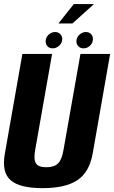

<svg xmlns="http://www.w3.org/2000/svg" viewBox="-21 -948 577 971"><path d="M193.9 3.5Q309.4 3.5 370 -36.5Q430.6 -76.5 447.7 -171.2L536 -675.4H385.9L300.2 -190.2Q292.2 -141.2 272.7 -121.7Q253.1 -102.2 213.2 -102.2Q173.4 -102.2 160.8 -121.7Q148.2 -141.2 157 -190.2L242.5 -675.4H92.2L3.6 -171.2Q-13.3 -76.5 32.8 -36.5Q78.9 3.5 193.9 3.5ZM246.3 -703.5Q263.3 -703.5 278.5 -717.1Q293.7 -730.8 293.7 -750.3Q293.7 -765.7 283.4 -775.9Q273.1 -786.1 257.8 -786.1Q239.1 -786.1 224.5 -772.2Q209.9 -758.4 209.9 -739Q209.9 -723.8 219.6 -713.6Q229.3 -703.5 246.3 -703.5ZM401.3 -703.5Q420.2 -703.5 434.5 -717.1Q448.9 -730.8 448.9 -750.3Q448.9 -765.7 439.4 -775.9Q429.8 -786.1 412.6 -786.1Q395.5 -786.1 380.4 -772.2Q365.4 -758.4 365.4 -739Q365.4 -723.8 375.7 -713.6Q386.1 -703.5 401.3 -703.5ZM274.5 -829.4H345.3L454.4 -927.6H352.4Z"/></svg>

Font: Anybody Thin Condensed
Style: Italic
Weight: 100
Width: 3
Italic angle: -10°
Version: Version 1.113;gftools[0.9.25]